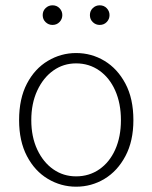

<svg xmlns="http://www.w3.org/2000/svg" viewBox="-20 -692 575 724"><path d="M267 12Q210 12 160.5 -17.5Q111 -47 81.5 -103.5Q52 -160 52 -239Q52 -320 81.5 -376.5Q111 -433 160.5 -462.5Q210 -492 267 -492Q325 -492 374 -462.5Q423 -433 453 -376.5Q483 -320 483 -239Q483 -160 453 -103.5Q423 -47 374 -17.5Q325 12 267 12ZM267 -27Q316 -27 354.5 -53.5Q393 -80 414.5 -128Q436 -176 436 -239Q436 -302 414.5 -350.5Q393 -399 354.5 -426Q316 -453 267 -453Q219 -453 181 -426Q143 -399 120.5 -350.5Q98 -302 98 -239Q98 -176 120.5 -128Q143 -80 181 -53.5Q219 -27 267 -27ZM178 -598Q163 -598 152 -608.5Q141 -619 141 -635Q141 -651 152 -661.5Q163 -672 178 -672Q194 -672 204.5 -661Q215 -650 215 -635Q215 -620 204.5 -609Q194 -598 178 -598ZM356 -598Q341 -598 330 -608.5Q319 -619 319 -635Q319 -651 330 -661.5Q341 -672 356 -672Q372 -672 382.5 -661Q393 -650 393 -635Q393 -620 382.5 -609Q372 -598 356 -598Z"/></svg>

Font: Mada Light
Style: Regular
Weight: 300
Designer: Khaled Hosny
Version: Version 1.5